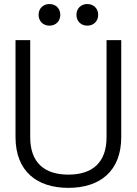

<svg xmlns="http://www.w3.org/2000/svg" viewBox="-20 -894 661 928"><path d="M310.5 14C463.5 14 566 -67 566 -231.5V-700H495V-231C495 -109 427.5 -50 310.5 -50C193.5 -50 126 -109 126 -231V-700H55V-231.5C55 -67 157.5 14 310.5 14ZM219 -770C249.5 -770 271.5 -791.5 271.5 -822.5C271.5 -853 249.5 -874.5 219 -874.5C188.5 -874.5 166.5 -853 166.5 -822.5C166.5 -791.5 188.5 -770 219 -770ZM402 -770C432.5 -770 454.5 -791.5 454.5 -822.5C454.5 -853 432.5 -874.5 402 -874.5C371.5 -874.5 349.5 -853 349.5 -822.5C349.5 -791.5 371.5 -770 402 -770Z"/></svg>

Font: MCL Standard Light
Style: Regular
Weight: 300
Designer: Květoslav Bartoš
Foundry: Florian Karsten
Version: Version 1.001;Glyphs 3.2.3 (3260)